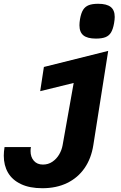

<svg xmlns="http://www.w3.org/2000/svg" viewBox="-21 -827 641 1015"><path d="M140.5 -28.5Q140.5 3 158 23Q175.5 43 206 43Q234 43 256 28Q278 13 291.8 -10.5Q305.5 -34 310 -59.5L368.5 -388.5L191.5 -345L211 -473L551 -558L472.5 -60.5Q461.5 10.5 426 61.8Q390.5 113 333.8 140.5Q277 168 203 168Q135.5 168 89.8 146.2Q44 124.5 21.5 86Q-1 47.5 -1 -4Q-1 -24.5 3 -49.5H142.5Q140.5 -40 140.5 -28.5ZM399 -693.5Q399 -708 402 -726Q407.5 -757.5 418.2 -774.8Q429 -792 447.8 -799.5Q466.5 -807 498 -807Q543 -807 564.2 -790.2Q585.5 -773.5 585.5 -737Q585.5 -725 582 -704Q576.5 -673 566 -655.5Q555.5 -638 536.5 -630.5Q517.5 -623 486 -623Q441 -623 420 -640Q399 -657 399 -693.5Z"/></svg>

Font: JuliaMono Black
Style: Italic
Weight: 900
Italic angle: -9°
Monospace: yes
Designer: cormullion
Foundry: corm
Version: Version 0.057; ttfautohint (v1.8.4)